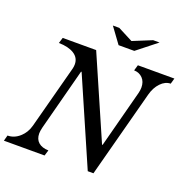

<svg xmlns="http://www.w3.org/2000/svg" viewBox="-171 -1114 1241 1267"><g transform="rotate(20 449.5 -480.0)"><path d="M620.1 0H580.1L317.9 -602.1H314L200.2 -168Q193.8 -141.6 193.8 -125Q193.8 -84.5 219 -62.7Q244.1 -41 289.1 -40L276.9 0H-8.8L2 -40Q47.9 -40 85.7 -73.5Q123.5 -106.9 137.2 -158.2L254.9 -602.1Q258.8 -617.2 258.8 -632.8Q258.8 -679.2 219 -704.1Q179.2 -729 111.8 -730L124 -770H358.9L608.9 -196.8H612.8L719.2 -602.1Q724.1 -624 724.1 -639.2Q724.1 -680.7 700.4 -704.8Q676.8 -729 640.1 -730L651.9 -770H908.2L897 -730Q859.4 -730 827.6 -696.8Q795.9 -663.6 782.2 -611.8ZM597.2 -851.1H486.8L407.2 -960H452.1L557.1 -905.8L689.9 -960H734.9Z"/></g></svg>

Font: Libre Baskerville
Style: Italic
Weight: 400
Designer: Pablo Impallari, Rodrigo Fuenzalida
Foundry: Pablo Impallari, Rodrigo Fuenzalida
Version: Version 1.000